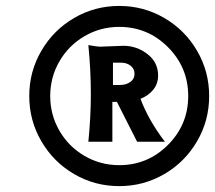

<svg xmlns="http://www.w3.org/2000/svg" viewBox="-20 -618 722 644"><path d="M386.7 -407.7H358.9V-333H382.8Q402.8 -333 417 -343Q431.2 -353 431.2 -370.1Q431.2 -387.2 418.2 -397.5Q405.3 -407.7 386.7 -407.7ZM276.4 -466.8Q306.2 -461.4 315.4 -461.4Q324.7 -461.4 394 -464.4Q438.5 -464.4 474.4 -436.8Q510.3 -409.2 510.3 -364.7Q510.3 -336.9 493.9 -316.9Q477.5 -296.9 451.2 -286.6Q478.5 -213.9 533.2 -142.6H439.9L372.1 -276.4H356.9V-142.6H276.4Q284.7 -225.1 284.7 -303.5Q284.7 -381.8 276.4 -466.8ZM379.9 -527.8Q316.9 -527.8 263.7 -496.8Q210.4 -465.8 179.4 -412.4Q148.4 -358.9 148.4 -295.9Q148.4 -232.9 179.4 -179.4Q210.4 -126 263.7 -95Q316.9 -64 379.9 -64Q475.6 -64 543.5 -132.1Q611.3 -200.2 611.3 -295.9Q611.3 -391.6 543.5 -459.7Q475.6 -527.8 379.9 -527.8ZM531.2 -34.2Q461.9 6.3 379.9 6.3Q297.9 6.3 228.5 -34.2Q159.2 -74.7 118.7 -144.3Q78.1 -213.9 78.1 -295.9Q78.1 -377.9 118.7 -447.5Q159.2 -517.1 228.5 -557.6Q297.9 -598.1 379.9 -598.1Q461.9 -598.1 531.2 -557.6Q600.6 -517.1 641.1 -447.5Q681.6 -377.9 681.6 -295.9Q681.6 -213.9 641.1 -144.3Q600.6 -74.7 531.2 -34.2Z"/></svg>

Font: Rachana
Style: Bold
Weight: 700
Designer: Hussain KH
Foundry: Hussain KH, Rajeesh K Nambiar, Santhosh Thottingal, Swathanthra Malayalam Computing (http://smc.org.in)
Version: Version 7.0.0+20221109